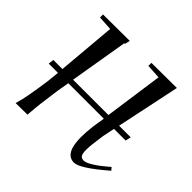

<svg xmlns="http://www.w3.org/2000/svg" viewBox="-140 -678 833 833"><g transform="rotate(45 276.5 -261.5)"><path d="M32.2 -215.8 35.2 -241.2H90.8L114.3 -510.7L47.9 -514.6V-533.2L210.9 -534.2L206.1 -511.7L201.2 -508.8L156.2 -241.2H373L411.1 -510.7L344.7 -514.6V-533.2L500 -534.2L438.5 -241.2H509.8L503.9 -215.8H432.6L420.9 -159.2Q411.1 -93.8 411.1 -66.4Q411.1 -42 417.5 -33.7Q423.8 -25.4 436.5 -25.4Q465.8 -25.4 542 -91.8L552.7 -79.1Q449.2 10.7 413.1 10.7Q356.4 10.7 356.4 -89.8Q356.4 -120.1 361.3 -160.2L370.1 -215.8H152.3L142.6 -159.2Q127.9 -58.6 124 0V5.9L51.8 6.8L53.7 -1Q66.4 -41 83 -159.2L88.9 -215.8Z"/></g></svg>

Font: Kleymisska
Style: Regular
Weight: 500
Italic angle: -8°
Designer: gluk
Foundry: gluk
Version: Version 0.298